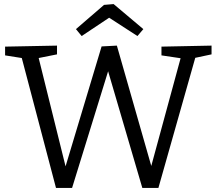

<svg xmlns="http://www.w3.org/2000/svg" viewBox="-20 -922 1064 943"><path d="M773 -693 1019 -698V-655L939 -638L758 1H679L511 -572L334 1H255L87 -637L5 -650V-693L260 -698V-655L170 -637L302 -105L479 -694L554 -698L723 -107L867 -636L773 -650ZM381 -745 353 -779 491 -898 538 -902 684 -779 655 -745 516 -835Z"/></svg>

Font: Bitter
Style: Regular
Weight: 400
Designer: Sol Matas, and Bitter project Authors
Foundry: Sol Matas
Version: Version 2.001